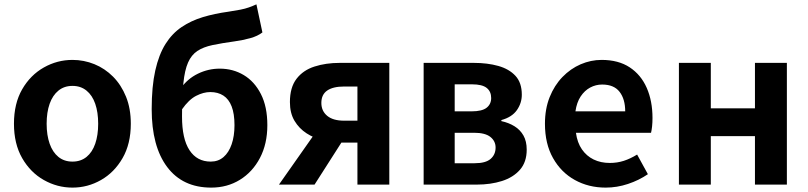

<svg xmlns="http://www.w3.org/2000/svg" viewBox="-20 -849 3718 883"><path d="M313.3 13.8Q243.3 13.8 181.6 -21.1Q119.9 -55.9 82 -121.7Q44.2 -187.5 44.2 -279.9Q44.2 -372.8 82 -438.4Q119.9 -503.9 181.6 -538.7Q243.3 -573.5 313.3 -573.5Q365.7 -573.5 414.1 -553.9Q462.4 -534.2 500 -496.4Q537.6 -458.5 559.6 -404.2Q581.6 -349.8 581.6 -279.9Q581.6 -187.5 543.6 -121.7Q505.7 -55.9 444.5 -21.1Q383.3 13.8 313.3 13.8ZM313.3 -105.8Q351.3 -105.8 377.9 -127.3Q404.5 -148.9 418 -188.2Q431.5 -227.4 431.5 -279.9Q431.5 -332.7 418 -371.7Q404.5 -410.7 377.9 -432.3Q351.3 -454 313.3 -454Q275.2 -454 248.7 -432.3Q222.1 -410.7 208.3 -371.7Q194.5 -332.7 194.5 -279.9Q194.5 -227.4 208.3 -188.2Q222.1 -148.9 248.7 -127.3Q275.2 -105.8 313.3 -105.8Z M951.5 13.8Q820 13.8 748.8 -81Q677.6 -175.8 677.6 -346.9Q677.6 -451.4 694.1 -524.7Q710.5 -598 741.1 -646.7Q771.8 -695.3 815.3 -724.6Q858.8 -753.9 913 -770.3Q967.2 -786.6 1029.8 -795.1Q1063.3 -800.1 1085.3 -804.5Q1107.3 -808.8 1124.7 -815Q1142 -821.2 1159.3 -829L1186.8 -699.9Q1165.1 -683 1131 -673.5Q1096.9 -664 1060.4 -659Q999.6 -650.6 957.4 -641.7Q915.1 -632.8 887.7 -614.6Q860.3 -596.5 844.9 -561.5Q829.4 -526.4 823.3 -466.3Q817.1 -406.2 817.1 -313.1Q817.1 -210.5 851.5 -158.2Q885.9 -105.8 949.2 -105.8Q983.8 -105.8 1008 -126.7Q1032.2 -147.5 1045.3 -185.4Q1058.4 -223.2 1058.4 -273.4Q1058.4 -325.8 1045.3 -359.6Q1032.2 -393.4 1007.2 -409.5Q982.2 -425.6 947.2 -425.6Q915.8 -425.6 881.9 -408.2Q848.1 -390.8 816.7 -345.7L810.5 -441.9Q842.5 -487 890.2 -510.1Q937.8 -533.3 990.7 -533.3Q1051.7 -533.3 1101.1 -503.7Q1150.5 -474.2 1180 -416.2Q1209.5 -358.3 1209.5 -273.4Q1209.5 -187.4 1175.5 -122.6Q1141.5 -57.9 1083.3 -22.1Q1025.1 13.8 951.5 13.8Z M1623.8 0V-193.3H1550.4Q1509.1 -193.3 1466.9 -203.4Q1424.7 -213.4 1390.1 -235.7Q1355.6 -258 1334.4 -293.4Q1313.3 -328.8 1313.3 -379.5Q1313.3 -447.1 1343.8 -486.7Q1374.2 -526.3 1426.4 -543Q1478.6 -559.8 1542.6 -559.8H1770.4V0ZM1562.4 -294H1623.8V-451.1H1562.4Q1511.7 -451.1 1484.8 -432.6Q1457.9 -414.1 1457.9 -375.6Q1457.9 -338.7 1484.8 -316.3Q1511.7 -294 1562.4 -294ZM1262.9 0 1452.8 -270.2 1573.5 -229.9 1426.6 0Z M1928.3 0V-559.8H2159.3Q2221.7 -559.8 2271.6 -545.8Q2321.5 -531.8 2350.7 -500.1Q2379.8 -468.5 2379.8 -413.4Q2379.8 -374.9 2357.1 -342.5Q2334.3 -310.2 2285.8 -296.8V-292Q2320.1 -284.5 2346.2 -268.3Q2372.4 -252.1 2387.3 -225.8Q2402.3 -199.4 2402.3 -160.9Q2402.3 -103.7 2371.3 -68.3Q2340.2 -33 2288.4 -16.5Q2236.6 0 2172.3 0ZM2071.1 -336.9H2148.1Q2196.9 -336.9 2217.9 -353.5Q2238.9 -370.1 2238.9 -398.1Q2238.9 -428.2 2218.2 -444.7Q2197.5 -461.2 2150.3 -461.2H2071.1ZM2071.1 -98.3H2162.9Q2213.5 -98.3 2236.4 -118.3Q2259.2 -138.2 2259.2 -170.5Q2259.2 -200.1 2235.3 -219.2Q2211.4 -238.4 2160.1 -238.4H2071.1Z M2765.4 13.8Q2686.9 13.8 2623.7 -21.2Q2560.5 -56.1 2523.4 -121.9Q2486.2 -187.7 2486.2 -279.9Q2486.2 -348.1 2507.8 -402.2Q2529.4 -456.3 2566.6 -494.8Q2603.8 -533.2 2650.5 -553.4Q2697.3 -573.5 2746.7 -573.5Q2824.1 -573.5 2876 -539.3Q2927.9 -505.1 2954.4 -444.7Q2980.8 -384.4 2980.8 -306.4Q2980.8 -285.9 2978.9 -267.6Q2976.9 -249.4 2974.1 -238.4H2628.7Q2634.9 -192.8 2656.2 -162.1Q2677.4 -131.4 2710.1 -115.5Q2742.8 -99.6 2784.6 -99.6Q2818.6 -99.6 2849 -109.4Q2879.3 -119.3 2910.1 -138.2L2959.6 -47.9Q2918.7 -19.8 2868 -3Q2817.4 13.8 2765.4 13.8ZM2626.4 -336.9H2855.3Q2855.3 -393.2 2829.4 -426.7Q2803.6 -460.2 2749.1 -460.2Q2720 -460.2 2694.2 -446.4Q2668.4 -432.6 2650.4 -405.4Q2632.4 -378.2 2626.4 -336.9Z M3102.3 0V-559.8H3249V-350.9H3452V-559.8H3598.8V0H3452V-222.8H3249V0Z"/></svg>

Font: Noto Sans KR Thin
Style: Regular
Weight: 100
Designer: Ryoko NISHIZUKA 西塚涼子 (kana, bopomofo & ideographs); Paul D. Hunt (Latin, Greek & Cyrillic); Sandoll Communications 산돌커뮤니
Foundry: Adobe
Version: Version 2.004-H2;hotconv 1.0.118;makeotfexe 2.5.65603